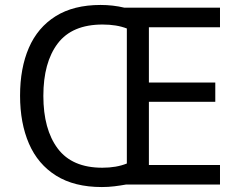

<svg xmlns="http://www.w3.org/2000/svg" viewBox="-20 -745 968 775"><path d="M386 -725Q436 -725 482 -714H868V-635H581V-412H849V-334H581V-79H868V0H488Q466 4 441.5 7Q417 10 391 10Q280 10 206.5 -36Q133 -82 97 -165Q61 -248 61 -359Q61 -470 96.5 -552Q132 -634 204.5 -679.5Q277 -725 386 -725ZM394 -646Q271 -646 213 -569.5Q155 -493 155 -358Q155 -223 213 -145.5Q271 -68 393 -68Q450 -68 492 -85V-630Q451 -646 394 -646Z"/></svg>

Font: Noto Sans Saurashtra
Style: Regular
Weight: 400
Designer: Monotype Design Team
Foundry: Monotype Imaging Inc.
Version: Version 2.001; ttfautohint (v1.8.4.7-5d5b)